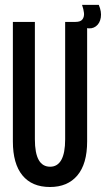

<svg xmlns="http://www.w3.org/2000/svg" viewBox="-20 -749 430 780"><path d="M32.3 -174.3V-660H121.7V-183Q121.7 -127 137.2 -99.3Q152.7 -71.7 183.7 -71.7Q213.7 -71.7 229.2 -99.5Q244.7 -127.3 244.7 -183V-660H334V-174.3Q334 -83.3 294.3 -36.3Q254.7 10.7 183 10.7Q109.7 10.7 71 -36.7Q32.3 -84 32.3 -174.3ZM284.7 -644.7 286.7 -660Q307.7 -660 315.2 -670.7Q322.7 -681.3 321.2 -696.2Q319.7 -711 313.3 -729.3H381.3Q393.3 -701.3 389.5 -677.7Q385.7 -654 369.5 -642Q353.3 -630 329.7 -635.3Z"/></svg>

Font: Bricolage Grotesque 96pt Condensed ExBd
Style: Regular
Weight: 800
Width: 3
Designer: Mathieu Triay
Foundry: Atelier Triay
Version: Version 1.001;Glyphs 3.2 (3207)